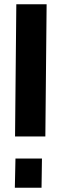

<svg xmlns="http://www.w3.org/2000/svg" viewBox="-20 -886 290 906"><path d="M194 -242H51L57 -866H200ZM53 -138H178L176 0H50Z"/></svg>

Font: Covid19
Style: Regular
Weight: 400
Designer: Peter Wiegel
Foundry: (c) CAT - Ing. Peter Wiegel.  for Rudolf Maass + Partner GmbH
Version: Version 001.000